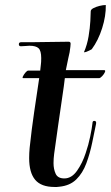

<svg xmlns="http://www.w3.org/2000/svg" viewBox="-20 -737 441 764"><path d="M197 7Q144 7 120 -21.5Q96 -50 96 -108Q96 -118 96.5 -128Q97 -138 98 -149Q106 -224 116 -291.5Q126 -359 136 -426H72Q68 -426 71.5 -433.5Q75 -441 81.5 -448.5Q88 -456 92 -456H140Q141 -470 142.5 -479Q144 -488 144 -506Q144 -535 133.5 -545Q123 -555 97 -555Q90 -555 82 -554Q74 -553 64 -553H63Q55 -553 55 -561Q55 -569 64 -569H103Q136 -569 177.5 -570Q219 -571 253 -571Q261 -571 261 -563Q261 -559 260 -550.5Q259 -542 257 -529Q256 -523 252 -506.5Q248 -490 242 -458H394Q401 -458 397.5 -450Q394 -442 386.5 -434Q379 -426 374 -426H238Q238 -422 234 -394Q230 -366 224 -325Q218 -284 211.5 -239Q205 -194 200 -157Q198 -144 195.5 -125Q193 -106 193 -88Q193 -64 201.5 -45.5Q210 -27 236 -27Q265 -27 286.5 -57.5Q308 -88 321 -128Q332 -160 339 -194Q346 -228 348 -247Q348 -256 355 -256Q365 -256 362 -243L347 -170Q338 -126 323.5 -87Q309 -48 283.5 -23Q258 2 216 6Q211 7 206.5 7Q202 7 197 7ZM314 -529Q327 -559 332.5 -592.5Q338 -626 339.5 -653.5Q341 -681 341 -692Q341 -699 351.5 -704.5Q362 -710 376 -713.5Q390 -717 401 -717Q402 -674 386.5 -625Q371 -576 345 -541Q345 -541 333.5 -535Q322 -529 314 -529Z"/></svg>

Font: Tapestry
Style: Regular
Weight: 400
Designer: Robert E. Leuschke
Foundry: Robert E. Leuschke
Version: Version 1.010; ttfautohint (v1.8.4.7-5d5b)